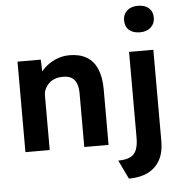

<svg xmlns="http://www.w3.org/2000/svg" viewBox="-63 -852 1048 1118"><g transform="rotate(-5 460.5 -293.0)"><path d="M58 -529H194L198 -421L170 -409Q181 -445 209.5 -474.5Q238 -504 278 -522Q318 -540 362 -540Q422 -540 462.5 -516Q503 -492 523.5 -443.5Q544 -395 544 -324V0H402V-313Q402 -349 392 -373Q382 -397 361.5 -408Q341 -419 311 -418Q287 -418 266.5 -410.5Q246 -403 231.5 -389Q217 -375 208.5 -357Q200 -339 200 -318V0H130Q107 0 89 0Q71 0 58 0ZM592 96Q635 96 661 84Q687 72 698.5 44.5Q710 17 710 -28V-529H852V6Q852 71 827.5 115.5Q803 160 757 183Q711 206 645 206ZM697 -715Q697 -749 720.5 -770.5Q744 -792 784 -792Q825 -792 848 -771.5Q871 -751 871 -715Q871 -681 847.5 -659Q824 -637 784 -637Q743 -637 720 -657.5Q697 -678 697 -715Z"/></g></svg>

Font: Our Lexend SemiBold
Style: Regular
Weight: 600
Designer: Bonnie Shaver-Troup, Thomas Jockin
Foundry: Lexend
Version: Version 1.007